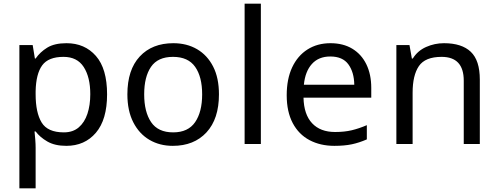

<svg xmlns="http://www.w3.org/2000/svg" viewBox="-20 -780 2700 1040"><path d="M340 -546Q439 -546 499.5 -477Q560 -408 560 -269Q560 -132 499.5 -61Q439 10 339 10Q277 10 236.5 -13.5Q196 -37 173 -68H167Q169 -51 171 -25Q173 1 173 20V240H85V-536H157L169 -463H173Q197 -498 236 -522Q275 -546 340 -546ZM324 -472Q242 -472 208.5 -426Q175 -380 173 -286V-269Q173 -170 205.5 -116.5Q238 -63 326 -63Q375 -63 406.5 -90Q438 -117 453.5 -163.5Q469 -210 469 -270Q469 -362 433.5 -417Q398 -472 324 -472Z M1166 -269Q1166 -136 1098.5 -63Q1031 10 916 10Q845 10 789.5 -22.5Q734 -55 702 -117.5Q670 -180 670 -269Q670 -402 737 -474Q804 -546 919 -546Q992 -546 1047.5 -513.5Q1103 -481 1134.5 -419.5Q1166 -358 1166 -269ZM761 -269Q761 -174 798.5 -118.5Q836 -63 918 -63Q999 -63 1037 -118.5Q1075 -174 1075 -269Q1075 -364 1037 -418Q999 -472 917 -472Q835 -472 798 -418Q761 -364 761 -269Z M1393 0H1305V-760H1393Z M1770 -546Q1839 -546 1888.5 -516Q1938 -486 1964.5 -431.5Q1991 -377 1991 -304V-251H1624Q1626 -160 1670.5 -112.5Q1715 -65 1795 -65Q1846 -65 1885.5 -74.5Q1925 -84 1967 -102V-25Q1926 -7 1886 1.5Q1846 10 1791 10Q1715 10 1656.5 -21Q1598 -52 1565.5 -113.5Q1533 -175 1533 -264Q1533 -352 1562.5 -415Q1592 -478 1645.5 -512Q1699 -546 1770 -546ZM1769 -474Q1706 -474 1669.5 -433.5Q1633 -393 1626 -321H1899Q1898 -389 1867 -431.5Q1836 -474 1769 -474Z M2385 -546Q2481 -546 2530 -499.5Q2579 -453 2579 -349V0H2492V-343Q2492 -472 2372 -472Q2283 -472 2249 -422Q2215 -372 2215 -278V0H2127V-536H2198L2211 -463H2216Q2242 -505 2288 -525.5Q2334 -546 2385 -546Z"/></svg>

Font: Noto Sans Pau Cin Hau
Style: Regular
Weight: 400
Designer: Monotype Design Team
Foundry: Monotype Imaging Inc.
Version: Version 2.002; ttfautohint (v1.8.4.7-5d5b)